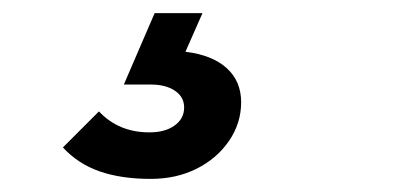

<svg xmlns="http://www.w3.org/2000/svg" viewBox="-20 -20 640 293"><path d="M210 253Q165 253 132 241.5Q99 230 76 205L131 150Q161 182 208 182Q232 182 246.5 171.5Q261 161 261 144Q261 128 247 118.5Q233 109 210 109H169L216 0H289L263 59Q304 64 326 84Q348 104 348 136Q348 168 329.5 195Q311 222 280 237.5Q249 253 210 253Z"/></svg>

Font: Red Hat Text VF
Style: Italic
Weight: 300
Italic angle: -12°
Designer: Pentagram, MCKL
Foundry: Pentagram, MCKL
Version: Version 1.023